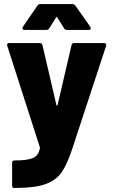

<svg xmlns="http://www.w3.org/2000/svg" viewBox="-20 -731 560 950"><path d="M47 199Q44 199 42 195.5Q40 192 40 187V75Q40 63 51 63Q115 63 143 51Q171 39 177 3Q178 2 178 1Q178 -1 177 -3L16 -504Q15 -506 15 -509Q15 -518 26 -518H177Q187 -518 190 -508L259 -212Q260 -208 262 -208Q264 -208 265 -212L334 -508Q337 -518 347 -518H495Q501 -518 503.5 -515Q506 -512 506 -509Q506 -507 505 -504L336 10Q311 85 283.5 123.5Q256 162 203.5 180.5Q151 199 54 199ZM101 -583Q94 -583 92.5 -586Q91 -589 91 -591Q91 -594 93 -598L165 -703Q170 -711 179 -711H339Q348 -711 353 -703L427 -598Q429 -595 429 -591Q429 -583 419 -583H311Q301 -583 297 -591L264 -644Q262 -647 260 -647Q258 -647 257 -644L224 -591Q220 -583 210 -583Z"/></svg>

Font: LinhAnh ExtBd
Style: Regular
Weight: 800
Designer: Jeremy Tribby
Foundry: Tribby Type
Version: Version 1.408